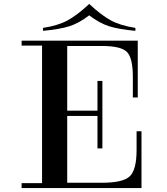

<svg xmlns="http://www.w3.org/2000/svg" viewBox="-20 -957 850 977"><path d="M322 0H194V-750H322ZM266 0H90V-25H266ZM90 -725V-750H266V-725ZM490 -394V-367H289V-394ZM681 -461H656V-566Q656 -662 626 -692.5Q596 -723 499 -723H298V-750H681ZM700 -289V0H298V-27H498Q606 -27 640.5 -60Q675 -93 675 -194V-289ZM476 -202V-545H501V-202ZM434 -937Q373 -880 324.5 -853.5Q276 -827 199 -815V-800Q284 -808 333 -823.5Q382 -839 434 -879ZM434 -937V-879Q486 -839 535 -823.5Q584 -808 669 -800V-815Q592 -827 543.5 -853.5Q495 -880 434 -937Z"/></svg>

Font: Solide Mirage
Style: Etroit
Weight: 400
Designer: Jérémy Landes
Foundry: Velvetyne Type Foundry
Version: Version 1.1